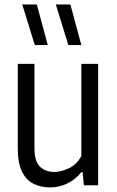

<svg xmlns="http://www.w3.org/2000/svg" viewBox="-20 -828 522 858"><path d="M203.5 9.5Q163 9.5 130.2 -6.5Q97.5 -22.5 78.5 -60.5Q59.5 -98.5 59.5 -164V-542.5H134V-167Q134 -106 159 -82.8Q184 -59.5 223 -59.5Q250.5 -59.5 286 -75.2Q321.5 -91 343.5 -130.5V-542.5H418.5V0H355L349 -59H344Q316 -24.5 279.5 -7.5Q243 9.5 203.5 9.5ZM285.5 -626.5 229.5 -808H294.5L343.5 -626.5ZM135.5 -626.5 79.5 -808H144.5L193.5 -626.5Z"/></svg>

Font: Encode Sans Cnd
Style: Regular
Weight: 400
Width: 3
Designer: Multiple Designers
Foundry: Impallari Type
Version: Version 3.002; ttfautohint (v1.8.3) -l 8 -r 50 -G 200 -x 14 